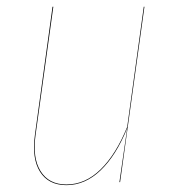

<svg xmlns="http://www.w3.org/2000/svg" viewBox="-20 -537 512 566"><path d="M175.8 8.8Q123 8.8 98.1 -30.5Q73.2 -69.8 83 -140.1L134.8 -517.1H137.2L85 -140.1Q75.2 -71.8 99.6 -32.5Q124 6.8 175.8 6.8Q231 6.8 276.4 -37.4Q321.8 -81.5 355 -163.1L403.8 -517.1H405.8L334 0H332L355 -159.2Q322.3 -78.6 276.6 -34.9Q231 8.8 175.8 8.8Z"/></svg>

Font: Fira Sans Compressed Two
Style: Italic
Weight: 100
Width: 3
Italic angle: -8°
Designer: Carrois Corporate & Edenspiekermann AG
Foundry: Carrois Corporate GbR & Edenspiekermann AG
Version: Version 4.203;PS 004.203;hotconv 1.0.88;makeotf.lib2.5.64775